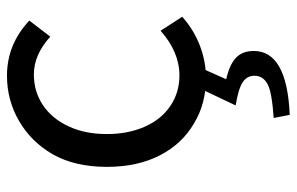

<svg xmlns="http://www.w3.org/2000/svg" viewBox="-170 -427 850 550"><g transform="rotate(-90 255.0 -152.0)"><path d="M177 -21Q118 -55 85 -119Q52 -183 52 -271Q52 -362 88 -426Q124 -488 183.5 -522.5Q243 -557 313 -557Q403 -557 471 -493L425 -433Q373 -480 317 -480Q268 -480 229.5 -454.5Q191 -429 168.5 -381.5Q146 -334 146 -271Q146 -210 167 -162.5Q188 -115 226.5 -89Q265 -63 314 -63Q381 -63 442 -117L482 -55Q445 -22 399.5 -4.5Q354 13 306 13Q233 13 177 -21ZM288 190Q313 177 313 152Q313 130 294 118Q276 106 228 98L276 -3H336L303 71Q344 80 364 98.5Q384 117 384 150Q384 245 201 253L192 207Q265 202 288 190Z"/></g></svg>

Font: Merged Yaku Han JP
Style: Regular
Weight: 400
Designer: Ryoko NISHIZUKA 西塚涼子 (kana, bopomofo & ideographs); Paul D. Hunt (Latin, Greek & Cyrillic); Sandoll Communications 산돌커뮤니
Foundry: Adobe
Version: Version 2.004